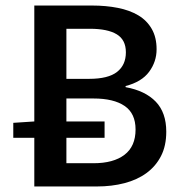

<svg xmlns="http://www.w3.org/2000/svg" viewBox="-20 -674 656 694"><path d="M104 0V-176H28V-230L104 -235V-654H313Q363 -654 406 -645.5Q449 -637 480 -618.5Q511 -600 528.5 -569.5Q546 -539 546 -496Q546 -451 519 -414.5Q492 -378 434 -363V-359Q505 -346 543 -306.5Q581 -267 581 -198Q581 -147 562 -110Q543 -73 509.5 -48.5Q476 -24 430 -12Q384 0 330 0ZM220 -389H302Q371 -389 403 -414Q435 -439 435 -485Q435 -530 402 -550Q369 -570 305 -570H220ZM220 -84H318Q390 -84 430 -114.5Q470 -145 470 -206Q470 -264 430.5 -291Q391 -318 318 -318H220V-235H358V-176H220Z"/></svg>

Font: CV Source Sans Light
Style: Bold
Weight: 600
Designer: Paul D. Hunt
Foundry: Adobe Systems Incorporated
Version: Version 3.001